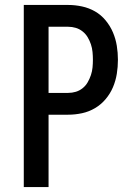

<svg xmlns="http://www.w3.org/2000/svg" viewBox="-20 -755 540 775"><path d="M76 0V-735H255Q283 -735 311 -729Q339 -723 363.5 -709Q388 -695 406.5 -672.5Q425 -650 436 -624Q447 -598 451.5 -570Q456 -542 456 -514Q456 -485 451.5 -457Q447 -429 436 -403Q425 -377 406.5 -355Q388 -333 363.5 -318.5Q339 -304 311 -298Q283 -292 255 -292H176V0ZM176 -380H255Q271 -380 286 -384.5Q301 -389 313.5 -399Q326 -409 334 -423Q342 -437 347 -452Q352 -467 353.5 -482.5Q355 -498 355 -514Q355 -529 353.5 -545Q352 -561 347 -576Q342 -591 334 -604.5Q326 -618 313.5 -628Q301 -638 286 -642.5Q271 -647 255 -647H176Z"/></svg>

Font: Iosevka Custom Semibold
Style: Regular
Weight: 600
Designer: Belleve Invis
Foundry: Belleve Invis
Version: Version 27.0.2; ttfautohint (v1.8.4)